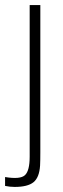

<svg xmlns="http://www.w3.org/2000/svg" viewBox="-45 -533 248 757"><path d="M114 67Q114 102 113 120Q110 167 87 185.5Q64 204 13 204Q-6 204 -25 200V165Q35 175 53.5 157.5Q72 140 72 85V-513H114Z"/></svg>

Font: Nacelle UltraLight
Style: Regular
Weight: 200
Designer: Sora Sagano
Foundry: Sora Sagano
Version: Version 1.000;FEAKit 1.0